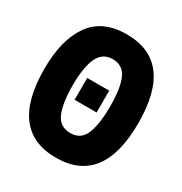

<svg xmlns="http://www.w3.org/2000/svg" viewBox="-171 -853 941 990"><g transform="rotate(30 300.0 -358.0)"><path d="M580 -358Q580 -725 300 -725Q156 -725 88 -627.5Q20 -530 20 -360Q20 9 300 9Q580 9 580 -358ZM189 -358Q189 -465 215 -521.5Q241 -578 301 -578Q362 -578 386.5 -523.5Q411 -469 411 -359Q411 -256 387.5 -197Q364 -138 301 -138Q238 -138 213.5 -195Q189 -252 189 -358ZM366 -298V-428H235V-298Z"/></g></svg>

Font: Noto Sans Mono UI ExtraBold
Style: Regular
Weight: 800
Designer: Monotype Design team
Foundry: Monotype Imaging Inc.
Version: 1.000